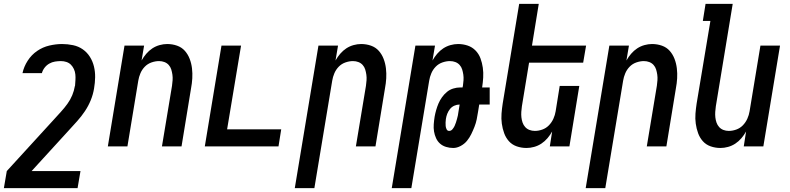

<svg xmlns="http://www.w3.org/2000/svg" viewBox="-52 -755 4072 990"><path d="M-32 215 -17 127 228 -141Q245 -160 262.5 -179Q280 -198 295.5 -219.5Q311 -241 320.5 -264Q330 -287 334 -311L335 -313Q336 -328 337 -342.5Q338 -357 336.5 -371.5Q335 -386 329 -399Q323 -412 313.5 -421.5Q304 -431 290.5 -435.5Q277 -440 262 -440Q247 -440 231.5 -437.5Q216 -435 202 -427Q188 -419 178 -406Q168 -393 164 -378H64Q71 -411 90.5 -441.5Q110 -472 139 -492Q168 -512 202 -520Q236 -528 268 -528Q297 -528 325 -522Q353 -516 375 -500.5Q397 -485 411.5 -462Q426 -439 432.5 -412Q439 -385 438.5 -356.5Q438 -328 433 -299Q428 -268 416 -238.5Q404 -209 386 -182Q368 -155 346 -130.5Q324 -106 302 -82L111 127H363L348 215Z M504 0 590 -520H691L678 -443Q688 -461 702 -477.5Q716 -494 733.5 -505.5Q751 -517 771 -522.5Q791 -528 810 -528Q837 -528 861 -519.5Q885 -511 901 -493Q917 -475 926 -451.5Q935 -428 938 -402.5Q941 -377 939.5 -351Q938 -325 933 -299L884 0H783L835 -313Q837 -327 838 -341.5Q839 -356 837 -370Q835 -384 831 -397Q827 -410 818 -420Q809 -430 796 -435Q783 -440 768 -440Q749 -440 729 -433Q709 -426 694.5 -411Q680 -396 672 -377Q664 -358 661 -339L605 0Z M1004 0 1090 -520H1191L1119 -88H1398L1384 0Z M1468 215 1590 -520H1691L1678 -443Q1688 -461 1702 -477.5Q1716 -494 1733.5 -505.5Q1751 -517 1771 -522.5Q1791 -528 1810 -528Q1837 -528 1861 -519.5Q1885 -511 1901 -493Q1917 -475 1926 -451.5Q1935 -428 1938 -402.5Q1941 -377 1939.5 -351Q1938 -325 1933 -299L1884 0H1783L1835 -313Q1837 -327 1838 -341.5Q1839 -356 1837 -370Q1835 -384 1831 -397Q1827 -410 1818 -420Q1809 -430 1796 -435Q1783 -440 1768 -440Q1749 -440 1729 -433Q1709 -426 1694.5 -411Q1680 -396 1672 -377Q1664 -358 1661 -339L1569 215Z M1968 215 2090 -520H2191L2178 -443Q2188 -461 2202 -477.5Q2216 -494 2233.5 -505.5Q2251 -517 2271 -522.5Q2291 -528 2310 -528Q2336 -528 2359.5 -520Q2383 -512 2400 -494.5Q2417 -477 2425.5 -454Q2434 -431 2437.5 -406Q2441 -381 2439.5 -355.5Q2438 -330 2434 -304H2473V-216H2419L2413 -179Q2410 -159 2406 -139.5Q2402 -120 2394.5 -101Q2387 -82 2378 -63.5Q2369 -45 2356 -29Q2343 -13 2323.5 -2.5Q2304 8 2285 8Q2266 8 2248 2.5Q2230 -3 2217 -14.5Q2204 -26 2196.5 -42.5Q2189 -59 2186 -77Q2183 -95 2184.5 -114.5Q2186 -134 2189 -153Q2192 -170 2197 -187.5Q2202 -205 2209 -221.5Q2216 -238 2227 -253.5Q2238 -269 2252.5 -281Q2267 -293 2285 -298.5Q2303 -304 2320 -304H2333L2335 -313Q2337 -327 2338 -341.5Q2339 -356 2337 -370Q2335 -384 2331 -397Q2327 -410 2318 -420Q2309 -430 2296 -435Q2283 -440 2268 -440Q2249 -440 2229 -433Q2209 -426 2194.5 -411Q2180 -396 2172 -377Q2164 -358 2161 -339L2069 215ZM2264 -80Q2274 -80 2281 -88.5Q2288 -97 2292 -105.5Q2296 -114 2299 -123.5Q2302 -133 2304.5 -142Q2307 -151 2309 -160Q2311 -169 2312 -179L2318 -216Q2304 -216 2290.5 -210Q2277 -204 2268 -192.5Q2259 -181 2254 -168Q2249 -155 2247 -141Q2246 -132 2245.5 -123Q2245 -114 2246 -105Q2247 -96 2251 -88Q2255 -80 2264 -80Z M2663 8Q2636 8 2612 -0.5Q2588 -9 2572 -27Q2556 -45 2547.5 -68.5Q2539 -92 2535.5 -117.5Q2532 -143 2534 -169Q2536 -195 2540 -221L2625 -735H2726L2691 -520H2970L2955 -432H2676L2639 -207Q2637 -193 2636 -178.5Q2635 -164 2636.5 -150Q2638 -136 2642.5 -123Q2647 -110 2656 -100Q2665 -90 2678 -85Q2691 -80 2706 -80Q2725 -80 2744.5 -87Q2764 -94 2778.5 -109Q2793 -124 2801.5 -143Q2810 -162 2813 -181L2834 -312H2935L2884 0H2783L2795 -77Q2785 -59 2771 -42.5Q2757 -26 2739.5 -14.5Q2722 -3 2702 2.5Q2682 8 2663 8Z M2968 215 3090 -520H3191L3178 -443Q3188 -461 3202 -477.5Q3216 -494 3233.5 -505.5Q3251 -517 3271 -522.5Q3291 -528 3310 -528Q3337 -528 3361 -519.5Q3385 -511 3401 -493Q3417 -475 3426 -451.5Q3435 -428 3438 -402.5Q3441 -377 3439.5 -351Q3438 -325 3433 -299L3384 0H3283L3335 -313Q3337 -327 3338 -341.5Q3339 -356 3337 -370Q3335 -384 3331 -397Q3327 -410 3318 -420Q3309 -430 3296 -435Q3283 -440 3268 -440Q3249 -440 3229 -433Q3209 -426 3194.5 -411Q3180 -396 3172 -377Q3164 -358 3161 -339L3069 215Z M3663 8Q3636 8 3612 -0.5Q3588 -9 3572 -27Q3556 -45 3547.5 -68.5Q3539 -92 3535.5 -117.5Q3532 -143 3534 -169Q3536 -195 3540 -221L3611 -647H3572L3586 -735H3726L3639 -207Q3637 -193 3636 -178.5Q3635 -164 3636.5 -150Q3638 -136 3642.5 -123Q3647 -110 3656 -100Q3665 -90 3678 -85Q3691 -80 3706 -80Q3725 -80 3744.5 -87Q3764 -94 3778.5 -109Q3793 -124 3801.5 -143Q3810 -162 3813 -181L3869 -520H3970L3884 0H3783L3795 -77Q3785 -59 3771 -42.5Q3757 -26 3739.5 -14.5Q3722 -3 3702 2.5Q3682 8 3663 8Z"/></svg>

Font: Iosevka Semibold
Style: Italic
Weight: 600
Italic angle: -9°
Monospace: yes
Designer: Belleve Invis
Foundry: Belleve Invis
Version: Version 32.5.0; ttfautohint (v1.8.4)